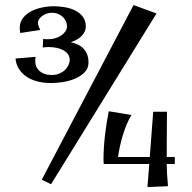

<svg xmlns="http://www.w3.org/2000/svg" viewBox="-20 -737 766 768"><path d="M606 -683.1 184.1 0 147 -18.1 514.2 -716.8ZM184.1 -404.8Q156.7 -404.8 132.3 -410.6Q107.9 -416.5 88.6 -428.7Q69.3 -440.9 56.9 -459.5Q44.4 -478 42 -502.9L122.1 -509.8Q121.1 -502.4 121.1 -498.3Q121.1 -494.1 121.1 -491.2Q121.1 -480.5 125.2 -470.7Q129.4 -460.9 137.7 -453.4Q146 -445.8 158.2 -441.4Q170.4 -437 187 -437Q203.6 -437 216.8 -442.4Q230 -447.8 239.3 -456.5Q248.5 -465.3 253.7 -476.3Q258.8 -487.3 258.8 -498Q258.8 -509.8 252.4 -519.3Q246.1 -528.8 234.6 -535.4Q223.1 -542 207.8 -545.4Q192.4 -548.8 174.8 -548.8Q170.4 -548.8 165.3 -548.6Q160.2 -548.3 150.9 -546.9L152.8 -581.1Q160.6 -580.1 164.8 -580.1Q168.9 -580.1 172.9 -580.1Q188 -580.1 201.7 -584.2Q215.3 -588.4 225.6 -595.5Q235.8 -602.5 241.9 -612.1Q248 -621.6 248 -631.8Q248 -641.6 243.9 -651.4Q239.7 -661.1 231.9 -668.7Q224.1 -676.3 212.6 -681.2Q201.2 -686 187 -686Q176.3 -686 166.3 -682.4Q156.2 -678.7 148.7 -673.1Q141.1 -667.5 136.5 -660.6Q131.8 -653.8 131.8 -647Q131.8 -641.1 133.8 -634.3Q135.7 -627.4 141.1 -617.2L61 -605Q59.6 -612.8 59.3 -617.2Q59.1 -621.6 59.1 -626Q59.1 -648.4 71.8 -664.8Q84.5 -681.2 104.2 -691.7Q124 -702.1 148.2 -707Q172.4 -711.9 195.8 -711.9Q218.8 -711.9 241.5 -707.8Q264.2 -703.6 282.5 -694.1Q300.8 -684.6 312 -669.2Q323.2 -653.8 323.2 -631.8Q323.2 -620.1 318.4 -610.1Q313.5 -600.1 305.4 -592Q297.4 -584 286.4 -578.1Q275.4 -572.3 263.2 -567.9Q297.9 -561 315.9 -540.5Q334 -520 334 -486.8Q334 -463.9 318.8 -448.2Q303.7 -432.6 281.2 -422.9Q258.8 -413.1 232.4 -408.9Q206.1 -404.8 184.1 -404.8ZM647 -81.1Q647 -61.5 648.2 -40.8Q649.4 -20 651.9 7.8L569.8 11.2L577.1 -81.1H395Q394 -88.4 394 -93.3Q394 -98.1 394 -102.1Q394 -121.6 395.5 -145.8Q397 -169.9 399.9 -195.3Q402.8 -220.7 406.7 -245.6Q410.6 -270.5 415 -292L505.9 -276.9Q495.1 -259.8 486.3 -238.3Q477.5 -216.8 470.7 -194.1Q463.9 -171.4 459.2 -149.2Q454.6 -127 452.1 -108.9H579.1L592.8 -290H647.9Q647.9 -255.4 647.5 -224.9Q647 -194.3 647 -164.1V-108.9H679.2V-81.1Z"/></svg>

Font: Original Surfer
Style: Regular
Weight: 400
Designer: Astigmatic (AOETI)
Foundry: Astigmatic (AOETI)
Version: Version 1.001